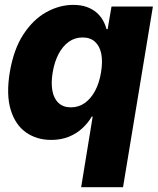

<svg xmlns="http://www.w3.org/2000/svg" viewBox="-20 -573 655 797"><path d="M316.9 204.1 364.7 -88.9H360.8Q346.2 -63.5 322.5 -41.3Q298.8 -19 266.4 -5.6Q233.9 7.8 192.4 7.8Q132.3 7.8 87.9 -23.4Q43.5 -54.7 24.4 -117.2Q5.4 -179.7 20.5 -272.5Q36.6 -368.7 77.4 -430.7Q118.2 -492.7 172.6 -522.7Q227.1 -552.7 283.7 -552.7Q315.9 -552.7 339.8 -544.2Q363.8 -535.6 380.4 -521.2Q397 -506.8 407.2 -488.8Q417.5 -470.7 421.9 -452.1H426.8L442.9 -545.9H614.7L490.7 204.1ZM274.4 -127.4Q306.6 -127.4 332 -145.5Q357.4 -163.6 374.8 -196Q392.1 -228.5 399.4 -272.5Q406.7 -317.4 400.4 -349.6Q394 -381.8 374.3 -399.7Q354.5 -417.5 322.8 -417.5Q290.5 -417.5 265.4 -399.4Q240.2 -381.3 223.1 -348.9Q206.1 -316.4 198.7 -272.5Q191.4 -229 197.5 -196.3Q203.6 -163.6 223.1 -145.5Q242.7 -127.4 274.4 -127.4Z"/></svg>

Font: Inter Tight ExtraBold
Style: Italic
Weight: 800
Italic angle: -9.39999°
Designer: Rasmus Andersson
Foundry: rsms
Version: Version 3.004